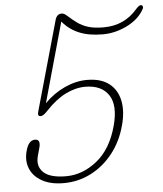

<svg xmlns="http://www.w3.org/2000/svg" viewBox="-52 -766 698 822"><g transform="rotate(-5 296.5 -355.0)"><path d="M42 -139.5Q53.5 -186 82 -186Q107.5 -186 98 -150.5L88.5 -116Q76.5 -72.5 104.5 -45.5Q132.5 -18.5 202 -18.5Q272.5 -18.5 334.5 -68Q396.5 -117.5 423 -215.5Q446.5 -302.5 416 -347.8Q385.5 -393 316 -393Q274.5 -393 231.5 -371.8Q188.5 -350.5 145.5 -304.5Q137 -295.5 129.8 -290Q122.5 -284.5 114.5 -284.5Q100.5 -284.5 107 -306L215 -689Q222 -714 242.5 -714Q253 -714 264.5 -703.5Q286 -684 305.8 -669.8Q325.5 -655.5 351.5 -647.5Q377.5 -639.5 417.5 -639.5Q506.5 -639.5 562.5 -705.5Q580 -725.5 589 -718.5Q592 -716.5 592.5 -711.2Q593 -706 584.5 -693.5Q560 -656 511.2 -633Q462.5 -610 411 -610Q351.5 -610 309.5 -627.5Q267.5 -645 238.5 -680L142.5 -337.5Q182 -377.5 230.2 -399.5Q278.5 -421.5 326 -421.5Q385.5 -421.5 420.5 -394.5Q455.5 -367.5 465.2 -320.2Q475 -273 458 -212.5Q440 -146 400.5 -96Q361 -46 306.5 -18Q252 10 189 10Q132.5 10 95.8 -10.8Q59 -31.5 45.2 -65.5Q31.5 -99.5 42 -139.5Z"/></g></svg>

Font: Fraunces 72pt SuperSoft Thin
Style: Italic
Weight: 100
Italic angle: -16°
Version: Version 1.000;[b76b70a41]